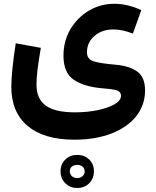

<svg xmlns="http://www.w3.org/2000/svg" viewBox="-20 -504 809 994"><path d="M711.4 -451.7C663.1 -473.6 617.2 -484.4 573.2 -484.4C524.4 -484.4 480 -472.7 439.9 -448.7C399.9 -424.8 368.2 -392.6 344.2 -352.1C320.3 -311.5 308.6 -265.6 308.6 -215.3C308.6 -156.2 326.7 -114.7 362.3 -90.8C397.9 -66.4 448.7 -51.8 514.6 -46.4C540.5 -44.9 562 -42 580.1 -37.6C597.7 -33.2 606.4 -22.9 606.4 -7.8C606.4 7.8 595.7 22 574.2 35.2C530.8 60.5 455.1 77.6 368.7 77.6C229.5 77.6 168.9 31.7 168.9 -66.4C168.9 -110.8 175.8 -165 191.4 -256.3L61.5 -279.8C54.7 -237.3 49.3 -195.8 44.9 -154.3C40.5 -112.8 38.6 -79.1 38.6 -54.2C38.6 33.2 66.9 100.6 123 147.9C179.2 195.3 259.8 219.2 364.7 219.2C437.5 219.2 501 208.5 556.2 187.5C666 145 731 66.4 731 -35.6C731 -81.1 717.8 -113.8 690.9 -133.3C664.1 -152.8 627 -164.6 579.6 -168.9C524.4 -173.3 485.8 -179.7 463.9 -187C441.4 -194.3 430.2 -209.5 430.2 -233.4C430.2 -267.6 443.4 -295.9 469.7 -318.4C495.6 -340.3 527.8 -351.6 566.4 -351.6C598.6 -351.6 632.3 -344.2 668 -330.1ZM379.9 297.9C355 297.9 334.5 305.7 318.4 321.8C301.8 337.9 293.5 357.9 293.5 382.8C293.5 407.7 301.8 428.7 318.4 444.8C334.5 460.9 355 469.2 379.9 469.2C404.8 469.2 425.8 460.9 441.9 444.8C458 428.7 466.3 407.7 466.3 382.8C466.3 357.9 458 337.9 441.9 321.8C425.3 305.7 404.8 297.9 379.9 297.9ZM379.9 349.6C402.8 349.6 418.5 363.3 418.5 382.8C418.5 402.8 401.4 418 379.9 418C357.9 418 341.3 403.8 341.3 382.8C341.3 361.8 357.9 349.6 379.9 349.6Z"/></svg>

Font: Estedad Bold
Style: Regular
Weight: 700
Designer: Amin Abedi
Version: Version 7.3